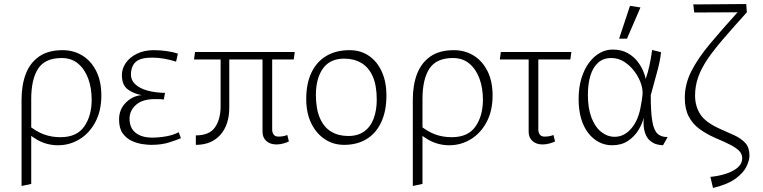

<svg xmlns="http://www.w3.org/2000/svg" viewBox="-20 -708 3786 953"><path d="M87 215V-213Q87 -286 108 -341Q129 -396 174 -427.5Q219 -459 291 -459Q345 -459 388.5 -432.5Q432 -406 457.5 -355.5Q483 -305 483 -234Q483 -158 453.5 -102.5Q424 -47 375 -17Q326 13 268 13Q241 13 215.5 6.5Q190 0 166.5 -13Q143 -26 119 -46V-88Q161 -54 199 -40.5Q237 -27 280 -27Q361 -27 398 -80Q435 -133 435 -213Q435 -271 418 -317.5Q401 -364 368 -392Q335 -420 286 -420Q204 -420 169.5 -367.5Q135 -315 135 -216V205Z M730 11Q712 11 685.5 7Q659 3 632.5 -9.5Q606 -22 588.5 -47Q571 -72 571 -115Q571 -165 604.5 -198.5Q638 -232 683 -236Q643 -243 614 -264.5Q585 -286 585 -336Q585 -367 604 -395Q623 -423 659 -441Q695 -459 744 -459Q775 -459 807 -454.5Q839 -450 863 -442L854 -402Q826 -411 796 -416.5Q766 -422 734 -422Q677 -422 653.5 -400.5Q630 -379 630 -337Q630 -310 651 -290Q672 -270 710 -259Q748 -248 799 -247L793 -214Q787 -215 779.5 -215.5Q772 -216 764 -216Q756 -216 747 -216Q687 -216 655 -187.5Q623 -159 623 -119Q623 -73 653 -49Q683 -25 735 -25Q770 -25 806 -31.5Q842 -38 867 -52L878 -22Q859 -14 821 -1.5Q783 11 730 11Z M952 11V-36Q1020 -36 1047.5 -76.5Q1075 -117 1075 -180Q1075 -216 1075 -256.5Q1075 -297 1075 -338Q1075 -379 1075 -414L1118 -423Q1118 -366 1118 -298.5Q1118 -231 1118 -174Q1118 -89 1074 -39Q1030 11 952 11ZM1352 9Q1321 9 1302 -8Q1283 -25 1283 -54V-419L1331 -428V-64Q1331 -50 1338.5 -40Q1346 -30 1362 -30Q1387 -30 1406 -38L1414 -6Q1407 -2 1389 3.5Q1371 9 1352 9ZM943 -413 948 -450H1443L1438 -413Z M1688 11Q1634 11 1591.5 -17.5Q1549 -46 1524.5 -97Q1500 -148 1500 -216Q1500 -294 1526 -348Q1552 -402 1600 -430.5Q1648 -459 1715 -459Q1770 -459 1811 -431Q1852 -403 1875 -352.5Q1898 -302 1898 -234Q1898 -157 1872.5 -102Q1847 -47 1800 -18Q1753 11 1688 11ZM1709 -33Q1756 -33 1787.5 -55.5Q1819 -78 1834.5 -119Q1850 -160 1850 -213Q1850 -284 1830 -329Q1810 -374 1773.5 -395.5Q1737 -417 1688 -417Q1618 -417 1583 -368Q1548 -319 1548 -237Q1548 -167 1568 -121.5Q1588 -76 1624 -54.5Q1660 -33 1709 -33Z M2029 215V-213Q2029 -286 2050 -341Q2071 -396 2116 -427.5Q2161 -459 2233 -459Q2287 -459 2330.5 -432.5Q2374 -406 2399.5 -355.5Q2425 -305 2425 -234Q2425 -158 2395.5 -102.5Q2366 -47 2317 -17Q2268 13 2210 13Q2183 13 2157.5 6.5Q2132 0 2108.5 -13Q2085 -26 2061 -46V-88Q2103 -54 2141 -40.5Q2179 -27 2222 -27Q2303 -27 2340 -80Q2377 -133 2377 -213Q2377 -271 2360 -317.5Q2343 -364 2310 -392Q2277 -420 2228 -420Q2146 -420 2111.5 -367.5Q2077 -315 2077 -216V205Z M2673 9Q2642 9 2623 -8Q2604 -25 2604 -54V-425L2652 -434V-64Q2652 -50 2659.5 -40Q2667 -30 2683 -30Q2708 -30 2727 -38L2735 -6Q2728 -2 2710 3.5Q2692 9 2673 9ZM2461 -413 2466 -450H2816L2811 -413Z M3018 13Q2983 13 2953 -2.5Q2923 -18 2900 -47.5Q2877 -77 2864.5 -119.5Q2852 -162 2852 -216Q2852 -274 2866 -319.5Q2880 -365 2904 -397Q2928 -429 2958 -445.5Q2988 -462 3020 -462Q3065 -462 3095.5 -444.5Q3126 -427 3145 -402Q3164 -377 3173.5 -353Q3183 -329 3185 -316Q3196 -348 3203.5 -382.5Q3211 -417 3217 -460L3261 -449Q3257 -408 3244 -360Q3231 -312 3210 -235Q3210 -153 3217.5 -107.5Q3225 -62 3243.5 -44.5Q3262 -27 3294 -28L3271 13Q3258 13 3240.5 8.5Q3223 4 3206.5 -9.5Q3190 -23 3181 -50.5Q3172 -78 3175 -124Q3168 -93 3148 -61Q3128 -29 3096 -8Q3064 13 3018 13ZM3031 -29Q3079 -29 3115 -72Q3151 -115 3162 -190Q3164 -201 3166 -213Q3168 -225 3169 -236Q3172 -263 3161 -294.5Q3150 -326 3128.5 -354.5Q3107 -383 3078 -401.5Q3049 -420 3014 -420Q2975 -420 2949 -397Q2923 -374 2910.5 -332.5Q2898 -291 2898 -237Q2898 -170 2916 -123.5Q2934 -77 2964.5 -53Q2995 -29 3031 -29ZM3053 -516 3107 -679 3159 -671 3092 -516Z M3519 225 3506 170Q3547 166 3583 154.5Q3619 143 3641.5 123.5Q3664 104 3664 78Q3664 57 3650 42Q3636 27 3606.5 11.5Q3577 -4 3529 -24Q3484 -44 3450.5 -69Q3417 -94 3398 -131Q3379 -168 3379 -222Q3379 -290 3411 -353.5Q3443 -417 3502 -488Q3561 -559 3641 -647L3426 -646L3421 -686L3684 -688L3687 -647Q3623 -576 3574.5 -520Q3526 -464 3494 -417.5Q3462 -371 3446 -326.5Q3430 -282 3430 -234Q3430 -182 3455 -142Q3480 -102 3550 -70Q3592 -52 3626 -36Q3660 -20 3680 2.5Q3700 25 3700 65Q3700 87 3685.5 118Q3671 149 3632 178Q3593 207 3519 225Z"/></svg>

Font: Ancizar Sans Thin
Style: Regular
Weight: 100
Designer: Cesar Puertas, Viviana Monsalve, Julian Moncada, Julian Prieto, Jose Castro, Mariel Hernandez, Felipe Aragon, Sara Alarc
Version: Version 8.100